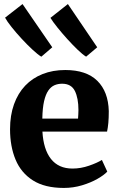

<svg xmlns="http://www.w3.org/2000/svg" viewBox="-20 -915 588 946"><path d="M294.5 11Q201 11 142.5 -26Q84 -63 56.8 -128.2Q29.5 -193.5 29.5 -278Q29.5 -347 49 -401.2Q68.5 -455.5 104.2 -493Q140 -530.5 190 -550.2Q240 -570 301.5 -570Q405.5 -570 459.5 -516.8Q513.5 -463.5 516 -367.5Q516 -334 513.8 -309.5Q511.5 -285 507.5 -266.5H189Q191.5 -223 202 -189.2Q212.5 -155.5 231 -132Q249.5 -108.5 276 -96.5Q302.5 -84.5 337.5 -84.5Q378 -84.5 418.5 -98.5Q459 -112.5 482 -127L508.5 -69.5Q493 -52.5 460.2 -33.8Q427.5 -15 384.2 -2Q341 11 294.5 11ZM188.5 -330.5H364.5Q365 -341 365.8 -351.5Q366.5 -362 366.5 -372.5Q366.5 -431.5 348.8 -467Q331 -502.5 286 -502.5Q265.5 -502.5 248.2 -495Q231 -487.5 218 -468.8Q205 -450 197.2 -416.5Q189.5 -383 188.5 -330.5ZM183 -636Q166.5 -646 140.5 -670Q114.5 -694 86.8 -724Q59 -754 36.8 -782Q14.5 -810 5 -828L91 -895L237.5 -682L184 -636ZM404 -636Q387.5 -646 363 -669.5Q338.5 -693 312 -722.2Q285.5 -751.5 263 -779.5Q240.5 -807.5 228.5 -827L314.5 -895L459 -682L404.5 -636Z"/></svg>

Font: Merriweather ExtraBold
Style: Regular
Weight: 800
Version: Version 2.100